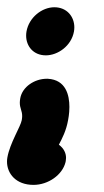

<svg xmlns="http://www.w3.org/2000/svg" viewBox="-25 -513 290 537"><path d="M127 -492.7C92.3 -492.7 56.1 -464.3 49.1 -425C48.4 -421.1 48.1 -417.2 48.1 -413.4C48.1 -383.8 68.3 -358.2 103.3 -358.2C136.6 -358.2 174.7 -384.5 181.9 -425C182.5 -428.9 182.9 -432.7 182.9 -436.6C182.9 -466.4 162.2 -492.7 127 -492.7ZM-4.4 -72.5C-5.1 -68.7 -5.4 -64.8 -5.4 -60.9C-5.4 -27.7 19.5 4.1 68.7 4.1C109.8 4.1 149.5 -23.8 158.2 -59.2L158.4 -59.9L159 -63.6C159.5 -66.2 159.7 -68.8 159.7 -71.4C159.7 -85.1 153.3 -98.2 139.7 -108.3C149 -126.3 160.1 -147.1 165.4 -176.8C165.6 -178.3 169.1 -194.3 169.1 -213.9C169.1 -246.8 159.4 -289.8 108.8 -292.7L108 -292.7H105.4C72.4 -292.7 37.4 -270.7 31.6 -237.9C30.8 -233.2 30.4 -229.2 30.4 -225.7C30.4 -210.1 37 -203.5 37 -188.4C37 -185.1 36.6 -181.5 35.9 -177.2C32.7 -158.8 2.8 -113.3 -4.4 -72.5Z"/></svg>

Font: TudorRose
Style: BoldOblique
Weight: 500
Version: Version 001.000